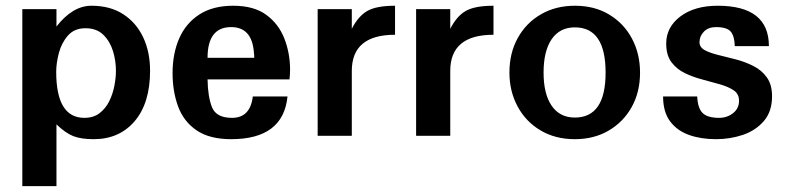

<svg xmlns="http://www.w3.org/2000/svg" viewBox="-20 -466 2709 659"><path d="M377.9 -223.6Q377.9 -199.2 372.6 -171.4Q367.2 -143.6 355 -118.7Q342.8 -93.8 321.8 -77.6Q300.8 -61.5 269.5 -61.5Q172.9 -61.5 172.9 -219.7Q172.9 -249 182.1 -284.2Q191.4 -319.3 213.4 -344.2Q235.4 -369.1 273.4 -369.1Q311.5 -369.1 334.5 -346.7Q357.4 -324.2 367.7 -291Q377.9 -257.8 377.9 -223.6ZM495.1 -223.6Q495.1 -287.1 471.7 -337.4Q448.2 -387.7 403.3 -417Q358.4 -446.3 293.9 -446.3Q229.5 -446.3 173.8 -375V-434.6H56.6V172.9H173.8V-39.1Q204.1 -9.8 231 1Q257.8 11.7 301.8 11.7Q389.6 11.7 442.4 -50.3Q495.1 -112.3 495.1 -223.6Z M852.5 -267.6H692.4Q692.4 -373 773.4 -373Q845.7 -373 851.6 -284.2Q852.5 -280.3 852.5 -276.4Q852.5 -272.5 852.5 -267.6ZM966.8 -134.8H847.7Q838.9 -61.5 776.4 -61.5Q722.7 -61.5 708 -97.2Q693.4 -132.8 692.4 -193.4H973.6Q974.6 -201.2 975.1 -209.5Q975.6 -217.8 975.6 -226.6Q975.6 -283.2 956.1 -333.5Q936.5 -383.8 894 -415Q851.6 -446.3 780.3 -446.3Q710.9 -446.3 664.6 -416.5Q618.2 -386.7 595.2 -334.5Q572.3 -282.2 572.3 -214.8Q572.3 -152.3 591.3 -100.6Q610.4 -48.8 654.8 -18.6Q699.2 11.7 773.4 11.7Q952.1 11.7 966.8 -134.8Z M1335.9 -346.7V-446.3Q1272.5 -446.3 1241.2 -428.7Q1210 -411.1 1187.5 -367.2V-434.6H1070.3V0H1187.5V-222.7Q1187.5 -346.7 1335.9 -346.7Z M1673.8 -346.7V-446.3Q1610.4 -446.3 1579.1 -428.7Q1547.9 -411.1 1525.4 -367.2V-434.6H1408.2V0H1525.4V-222.7Q1525.4 -346.7 1673.8 -346.7Z M2058.6 -216.8Q2058.6 -62.5 1953.1 -62.5Q1901.4 -62.5 1873.5 -103Q1845.7 -143.6 1845.7 -216.8Q1845.7 -291 1873.5 -331.5Q1901.4 -372.1 1953.1 -372.1Q2058.6 -372.1 2058.6 -216.8ZM2176.8 -216.8Q2176.8 -281.2 2149.4 -333Q2122.1 -384.8 2071.8 -415.5Q2021.5 -446.3 1953.1 -446.3Q1887.7 -446.3 1836.9 -417Q1786.1 -387.7 1757.3 -335.9Q1728.5 -284.2 1728.5 -216.8Q1728.5 -153.3 1756.3 -101.1Q1784.2 -48.8 1835 -18.6Q1885.7 11.7 1953.1 11.7Q2018.6 11.7 2068.8 -17.6Q2119.1 -46.9 2147.9 -98.1Q2176.8 -149.4 2176.8 -216.8Z M2629.9 -135.7Q2629.9 -175.8 2611.8 -200.7Q2593.8 -225.6 2565.4 -239.7Q2537.1 -253.9 2505.4 -262.2Q2473.6 -270.5 2445.3 -277.3Q2417 -284.2 2398.9 -293.9Q2380.9 -303.7 2380.9 -321.3Q2380.9 -341.8 2396 -357.4Q2411.1 -373 2437.5 -373Q2474.6 -373 2487.8 -357.9Q2501 -342.8 2502 -307.6H2619.1Q2619.1 -446.3 2443.4 -446.3Q2364.3 -446.3 2315.4 -409.7Q2266.6 -373 2266.6 -316.4Q2266.6 -276.4 2284.7 -252.4Q2302.7 -228.5 2331.1 -214.8Q2359.4 -201.2 2391.6 -192.9Q2423.8 -184.6 2452.1 -176.3Q2480.5 -168 2498.5 -155.8Q2516.6 -143.6 2516.6 -120.1Q2516.6 -93.8 2496.1 -77.6Q2475.6 -61.5 2448.2 -61.5Q2409.2 -61.5 2392.1 -77.6Q2375 -93.8 2373 -134.8H2255.9Q2255.9 -82 2279.8 -49.8Q2303.7 -17.6 2344.7 -2.9Q2385.7 11.7 2437.5 11.7Q2485.4 11.7 2529.3 -2.9Q2573.2 -17.6 2601.6 -50.3Q2629.9 -83 2629.9 -135.7Z"/></svg>

Font: Namkio Khamti Book
Style: Bold
Weight: 800
Designer: Debbi Hosken
Foundry: SIL International
Version: Version 3.917